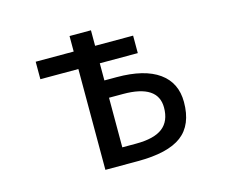

<svg xmlns="http://www.w3.org/2000/svg" viewBox="-102 -872 1204 1015"><g transform="rotate(-15 500.0 -365.0)"><path d="M472.7 -457H540Q691.4 -457 770.5 -400.4Q849.6 -343.8 849.6 -238.3Q849.6 -113.3 773.9 -56.2Q698.2 1 533.2 1H355.5V-550.8H147.5V-646.5H355.5V-731.4H472.7V-646.5H680.7V-550.8H472.7ZM472.7 -90.8H547.9Q647.5 -90.8 693.8 -127Q740.2 -163.1 740.2 -237.3Q740.2 -362.3 549.8 -362.3H472.7Z"/></g></svg>

Font: GenEi Gothic M SemiBold
Style: Regular
Weight: 500
Designer: o_tamon (Modified); [Source Han Sans]
Ryoko NISHIZUKA  (kana & ideographs); Paul D. Hunt (Latin, Greek & Cyrillic); Wenl
Version: Version 1.1a;Original Version 1.004